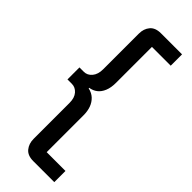

<svg xmlns="http://www.w3.org/2000/svg" viewBox="-308 -822 1019 1019"><g transform="rotate(45 201.0 -312.5)"><path d="M210 167Q168 167 148 142.5Q128 118 128 82V-188Q128 -226 109.5 -247Q91 -268 65 -268H32V-358H65Q91 -358 109.5 -380Q128 -402 128 -440V-708Q128 -744 148 -768Q168 -792 210 -792H368V-707H227V-436Q227 -401 216.5 -375.5Q206 -350 188 -336Q170 -322 145 -318V-314Q173 -308 191 -291Q209 -274 218 -249.5Q227 -225 227 -194V83H368V167Z"/></g></svg>

Font: Hubot Sans Condensed ExtraLight Medium
Style: Regular
Weight: 500
Version: Version 2.000